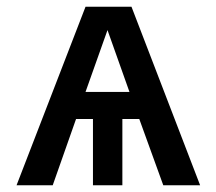

<svg xmlns="http://www.w3.org/2000/svg" viewBox="-20 -548 640 568"><path d="M392 -196H342V0H255V-196H205L136 0H29L233 -528H369L572 0H463ZM363 -276 298 -459 233 -276Z"/></svg>

Font: Fira Mono Medium
Style: Regular
Weight: 500
Designer: Carrois Corporate & Edenspiekermann AG
Foundry: Carrois Corporate GbR & Edenspiekermann AG
Version: Version 3.206